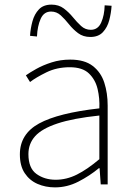

<svg xmlns="http://www.w3.org/2000/svg" viewBox="-20 -798 576 831"><path d="M218 13Q177 13 142.5 -2Q108 -17 87 -48.5Q66 -80 66 -130Q66 -218 149 -263.5Q232 -309 410 -329Q412 -372 402.5 -412.5Q393 -453 365 -480Q337 -507 282 -507Q226 -507 181 -485Q136 -463 110 -443L92 -472Q109 -484 137.5 -500Q166 -516 203.5 -528Q241 -540 284 -540Q346 -540 381.5 -512.5Q417 -485 431.5 -440Q446 -395 446 -341V0H416L411 -70H408Q368 -37 319.5 -12Q271 13 218 13ZM221 -20Q268 -20 313 -42.5Q358 -65 410 -109V-298Q296 -286 228.5 -263.5Q161 -241 132 -208.5Q103 -176 103 -131Q103 -70 138 -45Q173 -20 221 -20ZM371 -638Q340 -638 318 -654.5Q296 -671 278.5 -693Q261 -715 243 -731.5Q225 -748 201 -748Q170 -748 156 -716.5Q142 -685 140 -640L110 -643Q112 -675 120.5 -706Q129 -737 148.5 -757.5Q168 -778 203 -778Q234 -778 256 -761.5Q278 -745 295.5 -723.5Q313 -702 331 -685.5Q349 -669 373 -669Q404 -669 418 -700.5Q432 -732 433 -775L463 -773Q461 -742 453 -711Q445 -680 425.5 -659Q406 -638 371 -638Z"/></svg>

Font: Noto Sans TC
Style: Regular
Weight: 100
Designer: Ryoko NISHIZUKA 西塚涼子 (kana, bopomofo & ideographs); Paul D. Hunt (Latin, Greek & Cyrillic); Sandoll Communications 산돌커뮤니
Foundry: Adobe
Version: Version 2.004;hotconv 1.0.118;makeotfexe 2.5.65603